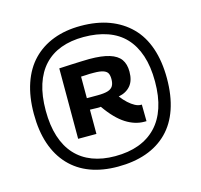

<svg xmlns="http://www.w3.org/2000/svg" viewBox="-100 -1002 945 903"><g transform="rotate(-15 372.0 -550.5)"><path d="M367 -208Q292 -208 233 -230Q174 -252 132.5 -296Q91 -340 69.5 -403.5Q48 -467 48 -550Q48 -633 70 -697.5Q92 -762 133.5 -805Q175 -848 234 -870.5Q293 -893 367 -893Q445 -893 505.5 -870.5Q566 -848 609 -805Q652 -762 674 -697.5Q696 -633 696 -550Q696 -466 674 -401.5Q652 -337 609 -294Q566 -251 505 -229.5Q444 -208 367 -208ZM367 -259Q432 -259 482 -277.5Q532 -296 567 -332.5Q602 -369 620 -423.5Q638 -478 638 -550Q638 -623 620 -677Q602 -731 568 -767Q534 -803 483 -821Q432 -839 367 -839Q305 -839 256.5 -821Q208 -803 174.5 -767Q141 -731 123.5 -677Q106 -623 106 -550Q106 -478 123.5 -423.5Q141 -369 174.5 -332.5Q208 -296 256.5 -277.5Q305 -259 367 -259ZM540 -380Q518 -380 495.5 -387Q473 -394 451 -408Q429 -422 406.5 -445Q384 -468 361 -501Q357 -500 353.5 -500Q350 -500 345 -500Q336 -500 327 -500.5Q318 -501 308 -501V-383H219V-726Q252 -728 279 -729Q306 -730 328 -731Q350 -732 366 -732Q427 -732 464 -720.5Q501 -709 517.5 -686Q534 -663 534 -626Q534 -582 513 -557.5Q492 -533 455 -526Q470 -506 486 -491.5Q502 -477 517 -469Q532 -461 545 -461Q547 -461 548 -461Q549 -461 550 -461L551 -380Q548 -380 545.5 -380Q543 -380 540 -380ZM359 -557Q392 -557 410 -562.5Q428 -568 435.5 -580.5Q443 -593 443 -614Q443 -632 437.5 -642.5Q432 -653 416 -658.5Q400 -664 370 -664Q358 -664 349.5 -664Q341 -664 332.5 -663Q324 -662 308 -662V-557Q326 -557 337 -557Q348 -557 359 -557Z"/></g></svg>

Font: Georama SemiExpanded SemiBold
Style: Regular
Weight: 600
Width: 6
Designer: Jean-Baptiste Levee
Foundry: Production Type
Version: Version 1.001